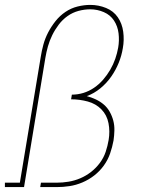

<svg xmlns="http://www.w3.org/2000/svg" viewBox="-57 -763 577 783"><path d="M-37 0V-18H24L109 -530Q113 -556 120 -581.5Q127 -607 139.5 -631Q152 -655 169.5 -677Q187 -699 210 -714.5Q233 -730 259.5 -736.5Q286 -743 311 -743Q345 -743 375.5 -730.5Q406 -718 423.5 -692.5Q441 -667 445.5 -633.5Q450 -600 444 -567Q439 -536 427 -506.5Q415 -477 396.5 -450.5Q378 -424 352.5 -403Q327 -382 297 -371Q316 -366 334 -357.5Q352 -349 366.5 -336.5Q381 -324 390.5 -307Q400 -290 405 -271Q410 -252 409.5 -231Q409 -210 406 -190Q401 -163 392 -137Q383 -111 366.5 -88Q350 -65 327.5 -47.5Q305 -30 279 -19Q253 -8 226.5 -4Q200 0 174 0H107L110 -18H174Q198 -18 222.5 -22Q247 -26 270.5 -36Q294 -46 314.5 -62Q335 -78 350.5 -99Q366 -120 374 -144Q382 -168 386 -192Q392 -227 385.5 -260.5Q379 -294 356.5 -317Q334 -340 301 -349Q268 -358 233 -358L236 -377Q260 -377 283 -384Q306 -391 326.5 -405Q347 -419 363.5 -438Q380 -457 392.5 -478.5Q405 -500 413 -523Q421 -546 425 -569Q430 -598 426.5 -627Q423 -656 408 -679Q393 -702 366.5 -713.5Q340 -725 311 -725Q287 -725 263 -718.5Q239 -712 218.5 -697.5Q198 -683 182.5 -662.5Q167 -642 156 -619.5Q145 -597 138.5 -574Q132 -551 128 -527L41 0Z"/></svg>

Font: Iosevka Slab Thin Oblique
Style: Regular
Weight: 100
Italic angle: -9°
Monospace: yes
Designer: Belleve Invis
Foundry: Belleve Invis
Version: Version 11.1.0; ttfautohint (v1.8.3)